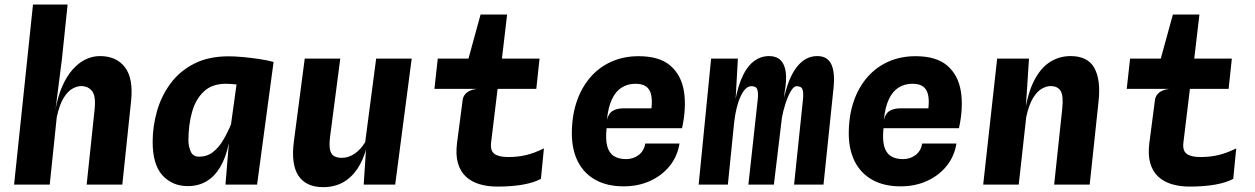

<svg xmlns="http://www.w3.org/2000/svg" viewBox="-20 -800 5440 832"><path d="M41 0 123 -780.5H273L248.5 -545.5L221 -329L219.5 -320.5Q230 -380.5 249.2 -424.8Q268.5 -469 294.5 -498.5Q320.5 -528 350.8 -542.5Q381 -557 413 -557Q484 -557 521.2 -508.8Q558.5 -460.5 548 -361.5L510 0H355.5L390 -326.5Q396 -383.5 379 -405.2Q362 -427 331.5 -427Q315 -427 295 -416.5Q275 -406 256.5 -377Q238 -348 226 -293L195.5 0Z M957 0 975 -218 1008.5 -459.5V-503.5L1165.5 -531.5L1094 0ZM794 6.5Q726.5 6.5 684 -40.2Q641.5 -87 641.5 -185Q641.5 -251.5 660 -317.2Q678.5 -383 718 -437Q757.5 -491 820.2 -523.5Q883 -556 971 -556Q996.5 -556 1032.8 -552.8Q1069 -549.5 1105 -544Q1141 -538.5 1165.5 -531.5L1117 -421.5Q1087.5 -425 1062.2 -428Q1037 -431 1016.8 -433Q996.5 -435 981.8 -436Q967 -437 958.5 -437Q898.5 -437 863 -403.2Q827.5 -369.5 812 -313.8Q796.5 -258 796.5 -192Q796.5 -167 806.2 -144Q816 -121 842.5 -121Q877 -121 902.5 -140.8Q928 -160.5 947.5 -193.5Q967 -226.5 983 -266L997.5 -229.5L972 -180.5Q959 -117.5 934.2 -76Q909.5 -34.5 874.2 -14Q839 6.5 794 6.5Z M1380 11Q1306.5 11 1273.5 -38.2Q1240.5 -87.5 1253.5 -187L1300.5 -546H1454.5L1410.5 -209Q1405.5 -169.5 1410.5 -149.5Q1415.5 -129.5 1429 -122.8Q1442.5 -116 1461 -116Q1490.5 -116 1517 -134.2Q1543.5 -152.5 1562.5 -184L1610 -546H1764L1692.5 0H1556L1569.5 -206V-164.5Q1555 -107.5 1528.5 -68.2Q1502 -29 1465 -9Q1428 11 1380 11Z M2134.5 8.5Q2092.5 8.5 2057.5 -2Q2022.5 -12.5 1998.5 -35Q1974.5 -57.5 1964.2 -93.5Q1954 -129.5 1960.5 -180.5L1985 -368Q1987 -380.5 1994.5 -390.2Q2002 -400 2015 -406.2Q2028 -412.5 2046.5 -415L2006.5 -524L2008.5 -540.5L2062.5 -737H2177.5L2150 -503L2140.5 -449.5L2108 -181.5Q2104 -146.5 2122.8 -133Q2141.5 -119.5 2182.5 -119.5Q2224 -119.5 2260.5 -128.2Q2297 -137 2337 -157L2324 -25Q2295 -9 2247 -0.2Q2199 8.5 2134.5 8.5ZM1862.5 -415 1877 -546H2318L2304 -415Z M2683 7.5Q2610.5 7.5 2560 -20.8Q2509.5 -49 2483.5 -101.2Q2457.5 -153.5 2458 -224.5Q2458.5 -300 2479.5 -361Q2500.5 -422 2538.8 -465.8Q2577 -509.5 2630 -533Q2683 -556.5 2747.5 -556.5Q2837.5 -556.5 2885 -515.5Q2932.5 -474.5 2943.8 -404Q2955 -333.5 2935.5 -244.5H2608.5Q2603.5 -196.5 2611.2 -167Q2619 -137.5 2639.8 -124Q2660.5 -110.5 2693 -110.5Q2724 -110.5 2747.5 -128.2Q2771 -146 2776 -178H2924.5Q2915.5 -122 2881.5 -80.2Q2847.5 -38.5 2796.2 -15.5Q2745 7.5 2683 7.5ZM2610 -280.5Q2617.5 -310 2636.2 -320.2Q2655 -330.5 2680 -330.5H2803Q2807 -366.5 2801.5 -390Q2796 -413.5 2779.8 -425.2Q2763.5 -437 2734 -437Q2700.5 -437 2674.5 -421Q2648.5 -405 2632 -370.5Q2615.5 -336 2610 -280.5Z M3007.5 0 3061.5 -546H3177.5L3163.5 -295L3159.5 -320Q3169.5 -400.5 3190.5 -453Q3211.5 -505.5 3242.5 -531.2Q3273.5 -557 3313 -557Q3344.5 -557 3362.5 -539.2Q3380.5 -521.5 3385 -486.8Q3389.5 -452 3380 -400L3369.5 -300L3333.5 0H3223L3263.5 -368.5Q3266.5 -396.5 3261.8 -411.5Q3257 -426.5 3236 -426.5Q3210 -426.5 3189.8 -383.2Q3169.5 -340 3161.5 -271L3134 0ZM3421 0 3459.5 -368.5Q3462.5 -396.5 3457.8 -411.5Q3453 -426.5 3432 -426.5Q3419.5 -426.5 3407 -405.2Q3394.5 -384 3384 -352Q3373.5 -320 3367.5 -286.5L3364.5 -298.5Q3374.5 -382.5 3395.8 -440Q3417 -497.5 3448.8 -527.2Q3480.5 -557 3521.5 -557Q3565 -557 3582 -522.2Q3599 -487.5 3592 -419L3548.5 0Z M3883 7.5Q3810.5 7.5 3760 -20.8Q3709.5 -49 3683.5 -101.2Q3657.5 -153.5 3658 -224.5Q3658.5 -300 3679.5 -361Q3700.5 -422 3738.8 -465.8Q3777 -509.5 3830 -533Q3883 -556.5 3947.5 -556.5Q4037.5 -556.5 4085 -515.5Q4132.5 -474.5 4143.8 -404Q4155 -333.5 4135.5 -244.5H3808.5Q3803.5 -196.5 3811.2 -167Q3819 -137.5 3839.8 -124Q3860.5 -110.5 3893 -110.5Q3924 -110.5 3947.5 -128.2Q3971 -146 3976 -178H4124.5Q4115.5 -122 4081.5 -80.2Q4047.5 -38.5 3996.2 -15.5Q3945 7.5 3883 7.5ZM3810 -280.5Q3817.5 -310 3836.2 -320.2Q3855 -330.5 3880 -330.5H4003Q4007 -366.5 4001.5 -390Q3996 -413.5 3979.8 -425.2Q3963.5 -437 3934 -437Q3900.5 -437 3874.5 -421Q3848.5 -405 3832 -370.5Q3815.5 -336 3810 -280.5Z M4240.5 0 4301 -546H4439L4421 -271L4419.5 -302.5Q4432.5 -395.5 4461.5 -451.2Q4490.5 -507 4531 -532Q4571.5 -557 4619 -557Q4693.5 -557 4722 -505.8Q4750.5 -454.5 4740.5 -361.5L4702 0H4548L4583 -328.5Q4589 -385 4576 -406Q4563 -427 4532.5 -427Q4516 -427 4496 -416.5Q4476 -406 4457.5 -377Q4439 -348 4427 -293L4394.5 0Z M5134.5 8.5Q5092.5 8.5 5057.5 -2Q5022.5 -12.5 4998.5 -35Q4974.5 -57.5 4964.2 -93.5Q4954 -129.5 4960.5 -180.5L4985 -368Q4987 -380.5 4994.5 -390.2Q5002 -400 5015 -406.2Q5028 -412.5 5046.5 -415L5006.5 -524L5008.5 -540.5L5062.5 -737H5177.5L5150 -503L5140.5 -449.5L5108 -181.5Q5104 -146.5 5122.8 -133Q5141.5 -119.5 5182.5 -119.5Q5224 -119.5 5260.5 -128.2Q5297 -137 5337 -157L5324 -25Q5295 -9 5247 -0.2Q5199 8.5 5134.5 8.5ZM4862.5 -415 4877 -546H5318L5304 -415Z"/></svg>

Font: Spline Sans Mono
Style: Italic
Weight: 400
Italic angle: -4°
Monospace: yes
Designer: Eben Sorkin, Mirko Velimirovic
Foundry: Sorkin Type
Version: Version 1.004